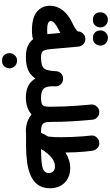

<svg xmlns="http://www.w3.org/2000/svg" viewBox="381 -1171 1075 1877"><g transform="rotate(90 918.5 -232.5)"><path d="M36.1 -182.1Q36.1 -251.5 79.8 -307.9Q123.5 -364.3 204.1 -401.9Q230 -413.6 254.2 -428.2Q278.3 -442.9 287.1 -455.6Q286.6 -483.4 306.4 -504.9Q326.2 -526.4 355 -529.3Q385.3 -532.2 408.9 -512.2Q432.6 -492.2 435.5 -461.9L460 -189.9Q463.9 -149.4 471.9 -129.4Q480 -109.4 495.6 -102.8Q511.2 -96.2 536.6 -96.2H537.1Q567.9 -96.2 589.4 -74.5Q610.8 -52.7 610.8 -22Q610.8 8.3 589.4 30.3Q567.9 52.2 537.1 52.2H536.6Q472.7 52.2 430.4 33.2Q388.2 14.2 362.3 -19.5Q350.6 -13.2 337.4 -11.2Q322.3 -9.3 304.7 -8.3Q287.1 -7.3 275.9 -7.3Q151.9 -7.3 94 -56.6Q36.1 -106 36.1 -182.1ZM185.5 -191.4Q185.5 -174.8 206.1 -165.3Q226.6 -155.8 275.9 -155.8Q282.2 -155.8 292.7 -156.5Q303.2 -157.2 314 -158.2Q313 -167.5 312 -177.2L302.2 -284.7Q286.1 -275.4 267.6 -266.6Q230 -248.5 207.8 -229.2Q185.5 -210 185.5 -191.4ZM277.3 -678.2Q277.3 -706.1 298.1 -728Q318.8 -750 350.1 -750Q373 -750 388.9 -740.2Q404.8 -730.5 414.1 -716.3Q425.8 -697.8 425.8 -678.2Q425.8 -663.6 419.4 -646.2Q413.1 -628.9 397 -616.5Q380.9 -604 351.1 -604Q320.8 -604 305.2 -616.7Q289.6 -629.4 283.2 -646Q277.3 -662.1 277.3 -678.2ZM100.1 -677.7Q100.1 -705.6 120.6 -727.5Q141.1 -749.5 172.9 -749.5Q195.8 -749.5 211.7 -739.7Q227.5 -730 236.8 -715.8Q248 -697.8 248 -677.7Q248 -663.1 241.7 -645.8Q235.4 -628.4 219.2 -616Q203.1 -603.5 173.8 -603.5Q143.6 -603.5 127.9 -616.2Q112.3 -628.9 105.5 -645.5Q102.5 -653.8 101.3 -662.1Q100.1 -670.4 100.1 -677.7Z M462.4 -22Q462.4 -52.7 484.6 -74.5Q506.8 -96.2 537.1 -96.2Q598.6 -96.2 627 -109.9Q655.3 -123.5 664.3 -155.3Q673.3 -187 675.8 -241.2Q677.7 -275.9 700.9 -294.9Q724.1 -314 755.4 -311.5Q786.1 -309.6 806.4 -286.4Q826.7 -263.2 824.2 -232.9Q818.8 -158.7 842.3 -127.4Q865.7 -96.2 932.6 -96.2H933.1Q963.9 -96.2 985.4 -74.5Q1006.8 -52.7 1006.8 -22Q1006.8 8.3 985.4 30.3Q963.9 52.2 933.1 52.2H932.6Q870.6 52.2 824 31Q777.3 9.8 748 -40.5Q709.5 13.2 658.2 32.7Q606.9 52.2 537.1 52.2Q506.8 52.2 484.6 30.3Q462.4 8.3 462.4 -22ZM499.5 210.4Q499.5 182.6 520 160.4Q540.5 138.2 572.3 138.2Q595.2 138.2 611.1 147.9Q627 157.7 636.2 171.9Q647.9 191.4 647.9 210.4Q647.9 225.1 641.6 242.4Q635.3 259.8 618.9 272.2Q602.5 284.7 573.2 284.7Q543 284.7 527.3 272Q511.7 259.3 505.4 242.7Q499.5 226.6 499.5 210.4Z M858.9 -22Q858.9 -52.7 880.9 -74.5Q902.8 -96.2 933.1 -96.2Q971.7 -96.2 991 -102.3Q1010.3 -108.4 1016.8 -126.5Q1023.4 -144.5 1023.4 -180.2Q1023.4 -254.9 1020.8 -320.6Q1018.1 -386.2 1013.4 -450.4Q1008.8 -514.6 1002 -584.5Q999 -614.7 1019 -638.7Q1039.1 -662.6 1069.3 -665.5Q1099.6 -668.5 1123.5 -648.7Q1147.5 -628.9 1150.4 -598.1Q1160.2 -494.1 1166 -397.7Q1171.9 -301.3 1171.9 -189Q1172.4 -184.6 1172.4 -180.2Q1172.4 -129.9 1191.9 -113Q1211.4 -96.2 1261.7 -96.2H1262.2Q1293 -96.2 1314.5 -74.5Q1335.9 -52.7 1335.9 -22Q1335.9 8.3 1314.5 30.3Q1293 52.2 1262.2 52.2H1261.7Q1215.8 52.2 1173.8 38.3Q1131.8 24.4 1099.1 -3.4Q1034.7 52.2 933.1 52.2Q902.8 52.2 880.9 30.3Q858.9 8.3 858.9 -22Z M1188.5 -22.5Q1188.5 -52.7 1210.2 -74.5Q1231.9 -96.2 1262.2 -96.2H1279.3Q1280.8 -101.1 1282.7 -105.5Q1297.9 -137.7 1315.4 -167Q1315.4 -172.4 1315.9 -176.8Q1319.3 -201.2 1320.3 -230.5Q1321.3 -259.8 1321.3 -294.9Q1321.3 -348.1 1318.8 -403.8Q1316.4 -459.5 1312.7 -507.3Q1309.1 -555.2 1305.2 -584.5Q1301.3 -614.7 1321.3 -637.9Q1341.3 -661.1 1368.2 -665Q1401.9 -669.9 1425.3 -649.2Q1448.7 -628.4 1453.6 -598.6Q1458 -569.3 1461.9 -526.9Q1465.8 -484.4 1468.3 -438.5Q1470.7 -392.6 1470.7 -352.5Q1470.7 -343.8 1470.7 -335Q1506.3 -357.4 1544.9 -369.4Q1583.5 -381.3 1623.5 -381.3Q1681.6 -381.3 1726.1 -357.2Q1770.5 -333 1795.4 -288.8Q1820.3 -244.6 1820.3 -184.6Q1820.3 -113.3 1787.8 -67.4Q1755.4 -21.5 1698.2 4.2Q1641.1 29.8 1566.2 40Q1491.2 50.3 1406.7 50.3H1262.2Q1231.9 50.3 1210.2 28.8Q1188.5 7.3 1188.5 -22.5ZM1605.5 -232.4Q1560.5 -232.4 1517.1 -195.8Q1473.6 -159.2 1437 -96.2Q1522 -96.7 1573.5 -102.5Q1625 -108.4 1648.4 -124.5Q1671.9 -140.6 1671.9 -171.9Q1671.9 -199.7 1654.5 -216.1Q1637.2 -232.4 1605.5 -232.4Z"/></g></svg>

Font: Mikhak-DS1-FD ExtraBold
Style: Regular
Weight: 800
Designer: Amin Abedi
Version: Version 3.2